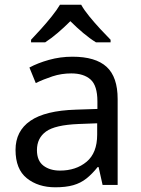

<svg xmlns="http://www.w3.org/2000/svg" viewBox="-20 -786 601 816"><path d="M288 -545Q386 -545 433 -502Q480 -459 480 -365V0H416L399 -76H395Q372 -47 347.5 -27.5Q323 -8 291.5 1Q260 10 215 10Q142 10 94 -28.5Q46 -67 46 -149Q46 -229 109 -272.5Q172 -316 303 -320L394 -323V-355Q394 -422 365 -448Q336 -474 283 -474Q241 -474 203 -461.5Q165 -449 132 -433L105 -499Q140 -518 188 -531.5Q236 -545 288 -545ZM314 -259Q214 -255 175.5 -227Q137 -199 137 -148Q137 -103 164.5 -82Q192 -61 235 -61Q303 -61 348 -98.5Q393 -136 393 -214V-262ZM325 -766Q337 -744 359.5 -716.5Q382 -689 406.5 -662.5Q431 -636 450 -617V-606H388Q362 -622 334 -645.5Q306 -669 279 -696Q252 -669 225 -646Q198 -623 172 -606H112V-617Q131 -637 154.5 -663Q178 -689 200 -716.5Q222 -744 235 -766Z"/></svg>

Font: Noto Sans Canadian Aboriginal
Style: Regular
Weight: 400
Designer: Monotype Design Team, Typotheque's Kevin King
Foundry: Monotype Imaging Inc.
Version: Version 2.002